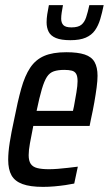

<svg xmlns="http://www.w3.org/2000/svg" viewBox="-20 -722 425 750"><path d="M148 8Q98 8 68 -3Q38 -14 25 -37Q12 -60 12 -98Q12 -127 18 -165.5Q24 -204 35 -254Q49 -326 63 -376Q77 -426 98 -457.5Q119 -489 152.5 -503.5Q186 -518 239 -518Q284 -518 311 -509Q338 -500 349.5 -479.5Q361 -459 361 -426Q361 -407 357.5 -380.5Q354 -354 348.5 -322.5Q343 -291 335 -255L330 -230H110Q102 -190 97 -162.5Q92 -135 92 -116Q92 -94 100 -82Q108 -70 125.5 -65.5Q143 -61 171 -61Q186 -61 206 -62.5Q226 -64 246.5 -66.5Q267 -69 284 -71L270 -5Q256 -2 235.5 1Q215 4 192.5 6Q170 8 148 8ZM123 -289H265L269 -307Q274 -334 278.5 -361Q283 -388 283 -405Q283 -424 277.5 -433.5Q272 -443 260.5 -446Q249 -449 231 -449Q207 -449 190.5 -443.5Q174 -438 163.5 -422Q153 -406 143.5 -374Q134 -342 123 -289ZM255 -565Q219 -565 198.5 -573.5Q178 -582 170 -598Q162 -614 162 -635Q162 -649 164.5 -666Q167 -683 171 -702H226Q223 -686 221 -673Q219 -660 219 -649Q219 -633 227.5 -624Q236 -615 259 -615Q285 -615 297.5 -625Q310 -635 316.5 -654.5Q323 -674 329 -702H385Q379 -672 371.5 -647Q364 -622 351 -603.5Q338 -585 315 -575Q292 -565 255 -565Z"/></svg>

Font: Saira ExtraCondensed Medium
Style: Italic
Weight: 500
Width: 2
Italic angle: -12°
Designer: Hector Gatti with collaboration of the Omnibus-Type team
Foundry: Omnibus-Type
Version: Version 1.101